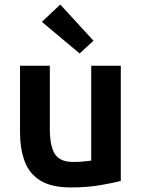

<svg xmlns="http://www.w3.org/2000/svg" viewBox="-20 -813 625 844"><path d="M293 11Q206 11 157 -19.5Q108 -50 88 -105Q68 -160 68 -232V-524H199V-250Q199 -170 221.5 -135.5Q244 -101 302 -101Q324 -101 346 -103Q368 -105 381 -107V-524H511V-18Q475 -8 417.5 1.5Q360 11 293 11ZM330 -578 164 -717 245 -793 391 -634Z"/></svg>

Font: Ubuntu Sans
Style: Bold
Weight: 700
Designer: Dalton Maag Ltd
Foundry: Dalton Maag Ltd
Version: Version 1.006; ttfautohint (v1.8.4.7-5d5b)